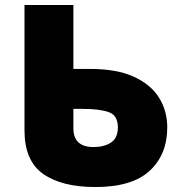

<svg xmlns="http://www.w3.org/2000/svg" viewBox="-20 -734 728 769"><path d="M361.8 15.1Q227.1 15.1 152.6 -37.6Q78.1 -90.3 78.1 -211.9V-713.9H273.9V-458H338.9Q448.2 -458 516.8 -426.3Q585.4 -394.5 617.7 -341.6Q649.9 -288.6 649.9 -224.1Q649.9 -115.2 579.6 -50Q509.3 15.1 361.8 15.1ZM355 -145Q396.5 -145 424.3 -162.8Q452.1 -180.7 452.1 -224.1Q452.1 -272.9 414.3 -285.4Q376.5 -297.9 312 -297.9H273.9V-220.2Q273.9 -145 355 -145Z"/></svg>

Font: Open Sans ExtraBold
Style: Regular
Weight: 800
Designer: Monotype Design Team
Foundry: Monotype Imaging Inc.
Version: Version 3.003; ttfautohint (v1.8.4)